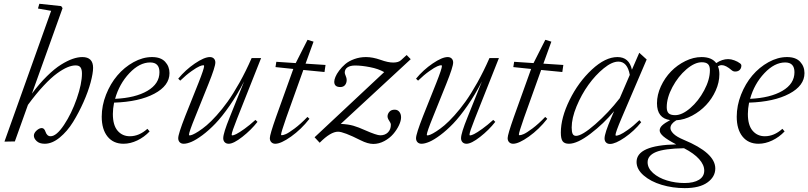

<svg xmlns="http://www.w3.org/2000/svg" viewBox="-20 -745 4252 1010"><path d="M3.4 0 249 -688 179.7 -700.2 187 -725.1 301.8 -712.9 309.1 -702.1 147.9 -252.4Q187.5 -305.7 227.3 -344.7Q267.1 -383.8 300.8 -404.8Q334.5 -425.8 362.1 -435.3Q389.6 -444.8 413.1 -444.8Q469.7 -444.8 469.7 -388.2Q469.7 -360.4 456.8 -311.8Q443.8 -263.2 419.2 -207.8Q394.5 -152.3 364.3 -103.3Q334 -54.2 294.2 -21.5Q254.4 11.2 215.3 11.2Q187.5 11.2 172.9 -2.7Q158.2 -16.6 158.2 -31.2Q158.2 -45.4 172.4 -58.3Q186.5 -71.3 199.7 -71.3Q212.9 -71.3 219.2 -52.2Q227.1 -28.3 246.1 -28.3Q276.9 -28.3 316.7 -87.9Q356.4 -147.5 383.8 -226.1Q411.1 -304.7 411.1 -358.4Q411.1 -379.4 403.8 -390.1Q396.5 -400.9 377.9 -400.9Q358.4 -400.9 334.7 -391.1Q311 -381.3 280 -358.9Q249 -336.4 209.5 -294.2Q169.9 -252 127 -193.4L58.1 -1Z M629.9 11.2Q576.2 11.2 545.7 -26.6Q515.1 -64.5 515.1 -131.3Q515.1 -189.5 537.8 -247.1Q560.5 -304.7 597.2 -347.9Q633.8 -391.1 682.4 -418Q731 -444.8 779.8 -444.8Q825.7 -444.8 848.6 -420.2Q871.6 -395.5 871.6 -360.4Q871.6 -294.4 791.7 -252Q711.9 -209.5 580.1 -205.1Q573.7 -172.4 573.7 -145.5Q573.7 -86.4 598.6 -57.4Q623.5 -28.3 663.1 -28.3Q711.9 -28.3 755.4 -67.4L767.1 -53.7Q738.3 -23.4 701.9 -6.1Q665.5 11.2 629.9 11.2ZM770 -416.5Q713.9 -416.5 660.6 -360.1Q607.4 -303.7 585.4 -225.1Q691.9 -230 755.4 -267.1Q818.8 -304.2 818.8 -365.2Q818.8 -416.5 770 -416.5Z M946.3 11.2Q933.1 11.2 925.3 3.2Q917.5 -4.9 917.5 -18.1Q917.5 -40 954.6 -134.8L1024.4 -309.6Q1053.7 -383.8 1053.7 -397.5Q1053.7 -401.9 1049.8 -401.9Q1043 -401.9 1029.3 -396.2Q1015.6 -390.6 987.5 -370.8Q959.5 -351.1 928.2 -320.8L917.5 -331.1Q955.6 -377.4 1005.1 -411.1Q1054.7 -444.8 1084 -444.8Q1097.2 -444.8 1105 -437Q1112.8 -429.2 1112.8 -416Q1112.8 -393.6 1077.1 -304.7L1007.3 -131.3Q974.1 -49.8 974.1 -36.1Q974.1 -32.7 978 -32.7Q982.9 -32.7 993.9 -37.1Q1004.9 -41.5 1024.7 -54.2Q1044.4 -66.9 1067.1 -85.9Q1089.8 -105 1119.1 -137.5Q1148.4 -169.9 1177.5 -210.4Q1206.5 -251 1240 -310.5Q1273.4 -370.1 1303.7 -439.5H1353.5L1227.1 -120.6Q1198.7 -49.3 1198.7 -36.6Q1198.7 -32.7 1202.1 -32.7Q1208.5 -32.7 1223.4 -40Q1238.3 -47.4 1265.9 -67.1Q1293.5 -86.9 1323.7 -114.3L1334.5 -104Q1300.8 -61 1254.6 -24.9Q1208.5 11.2 1183.1 11.2Q1169.9 11.2 1162.1 3.2Q1154.3 -4.9 1154.3 -18.1Q1154.3 -44.4 1188.5 -128.4L1264.2 -316.9Q1228 -246.6 1188 -189Q1147.9 -131.3 1113.3 -95.2Q1078.6 -59.1 1045.2 -34.2Q1011.7 -9.3 987.5 1Q963.4 11.2 946.3 11.2Z M1428.2 11.2Q1415.5 11.2 1407.5 3.2Q1399.4 -4.9 1399.4 -18.6Q1399.4 -36.6 1432.1 -129.4L1522.9 -382.3L1429.2 -392.1L1433.6 -419.9L1535.6 -413.1L1597.7 -535.6L1629.4 -525.9L1587.4 -410.2L1692.4 -403.3L1687 -366.2L1575.7 -377L1485.8 -126Q1458.5 -47.9 1458.5 -37.1Q1458.5 -33.7 1462.4 -33.7Q1469.7 -33.7 1484.1 -39.8Q1498.5 -45.9 1530 -69.3Q1561.5 -92.8 1597.2 -129.9L1607.9 -120.1Q1564.5 -64.5 1511.2 -26.6Q1458 11.2 1428.2 11.2Z M2089.8 -127.9Q2089.8 -109.4 2078.6 -85.7Q2067.4 -62 2048.6 -40Q2029.8 -18.1 2001.7 -2.9Q1973.6 12.2 1943.8 12.2Q1915 12.2 1876.5 -7.3Q1787.6 -52.2 1758.3 -52.2Q1719.2 -52.2 1661.6 5.9L1634.8 -22.9L2001 -365.7Q1970.2 -383.3 1926 -391.8Q1881.8 -400.4 1848.6 -400.4Q1822.3 -400.4 1807.9 -390.6Q1793.5 -380.9 1793.5 -362.8Q1793.5 -357.4 1798.6 -345.7Q1803.7 -334 1803.7 -324.7Q1803.7 -308.6 1795.2 -297.9Q1786.6 -287.1 1770 -287.1Q1738.3 -287.1 1738.3 -314.9Q1738.3 -325.2 1744.4 -340.3Q1750.5 -355.5 1764.2 -373.8Q1777.8 -392.1 1796.4 -408Q1814.9 -423.8 1843.8 -434.3Q1872.6 -444.8 1905.3 -444.8Q1940.4 -444.8 1981.9 -430.2Q2021 -416 2048.3 -416Q2076.7 -416 2089.8 -428.7L2119.1 -455.6L2140.6 -433.6L1772.5 -93.3Q1812 -91.3 1838.4 -83.7Q1864.7 -76.2 1901.4 -59.6Q1961.4 -33.2 1980.5 -33.2Q2005.4 -33.2 2020.8 -48.6Q2036.1 -64 2036.1 -88.9Q2036.1 -97.2 2027.3 -109.9Q2018.6 -122.6 2018.6 -132.8Q2018.6 -145.5 2028.1 -156.7Q2037.6 -168 2056.2 -168Q2071.8 -168 2080.8 -156.5Q2089.8 -145 2089.8 -127.9Z M2197.3 11.2Q2184.1 11.2 2176.3 3.2Q2168.5 -4.9 2168.5 -18.1Q2168.5 -40 2205.6 -134.8L2275.4 -309.6Q2304.7 -383.8 2304.7 -397.5Q2304.7 -401.9 2300.8 -401.9Q2293.9 -401.9 2280.3 -396.2Q2266.6 -390.6 2238.5 -370.8Q2210.4 -351.1 2179.2 -320.8L2168.5 -331.1Q2206.5 -377.4 2256.1 -411.1Q2305.7 -444.8 2335 -444.8Q2348.1 -444.8 2356 -437Q2363.8 -429.2 2363.8 -416Q2363.8 -393.6 2328.1 -304.7L2258.3 -131.3Q2225.1 -49.8 2225.1 -36.1Q2225.1 -32.7 2229 -32.7Q2233.9 -32.7 2244.9 -37.1Q2255.9 -41.5 2275.6 -54.2Q2295.4 -66.9 2318.1 -85.9Q2340.8 -105 2370.1 -137.5Q2399.4 -169.9 2428.5 -210.4Q2457.5 -251 2491 -310.5Q2524.4 -370.1 2554.7 -439.5H2604.5L2478 -120.6Q2449.7 -49.3 2449.7 -36.6Q2449.7 -32.7 2453.1 -32.7Q2459.5 -32.7 2474.4 -40Q2489.3 -47.4 2516.8 -67.1Q2544.4 -86.9 2574.7 -114.3L2585.4 -104Q2551.8 -61 2505.6 -24.9Q2459.5 11.2 2434.1 11.2Q2420.9 11.2 2413.1 3.2Q2405.3 -4.9 2405.3 -18.1Q2405.3 -44.4 2439.5 -128.4L2515.1 -316.9Q2479 -246.6 2439 -189Q2398.9 -131.3 2364.3 -95.2Q2329.6 -59.1 2296.1 -34.2Q2262.7 -9.3 2238.5 1Q2214.4 11.2 2197.3 11.2Z M2679.2 11.2Q2666.5 11.2 2658.4 3.2Q2650.4 -4.9 2650.4 -18.6Q2650.4 -36.6 2683.1 -129.4L2773.9 -382.3L2680.2 -392.1L2684.6 -419.9L2786.6 -413.1L2848.6 -535.6L2880.4 -525.9L2838.4 -410.2L2943.4 -403.3L2938 -366.2L2826.7 -377L2736.8 -126Q2709.5 -47.9 2709.5 -37.1Q2709.5 -33.7 2713.4 -33.7Q2720.7 -33.7 2735.1 -39.8Q2749.5 -45.9 2781 -69.3Q2812.5 -92.8 2848.1 -129.9L2858.9 -120.1Q2815.4 -64.5 2762.2 -26.6Q2709 11.2 2679.2 11.2Z M2972.7 11.2Q2949.7 11.2 2939.9 -1.7Q2930.2 -14.6 2930.2 -47.4Q2930.2 -125.5 2976.3 -219.2Q3022.5 -313 3093.3 -378.9Q3164.1 -444.8 3228 -444.8Q3289.6 -444.8 3304.2 -378.4L3342.8 -467.3L3381.8 -432.1L3249.5 -123Q3217.8 -48.3 3217.8 -35.2Q3217.8 -31.2 3221.2 -31.2Q3228 -31.2 3241.7 -36.9Q3255.4 -42.5 3283.4 -62.3Q3311.5 -82 3343.3 -112.8L3353 -102.1Q3315.9 -55.7 3266.6 -21.7Q3217.3 12.2 3189 12.2Q3175.8 12.2 3168 4.4Q3160.2 -3.4 3160.2 -17.1Q3160.2 -43.9 3196.8 -128.4L3210.4 -160.2Q3155.8 -94.7 3086.4 -41.7Q3017.1 11.2 2972.7 11.2ZM2987.3 -74.2Q2987.3 -51.3 2992.4 -40.8Q2997.6 -30.3 3010.3 -30.3Q3041.5 -30.3 3111.3 -91.3Q3181.2 -152.3 3240.2 -228.5L3293 -351.1Q3280.3 -420.9 3232.9 -420.9Q3199.2 -420.9 3155.8 -385.5Q3112.3 -350.1 3075.4 -298.8Q3038.6 -247.6 3012.9 -185.5Q2987.3 -123.5 2987.3 -74.2Z M3582 244.6Q3518.6 244.6 3460.7 227.3Q3402.8 210 3365.7 177.7Q3328.6 145.5 3328.6 106.9Q3328.6 19 3537.1 14.6Q3489.7 -10.3 3470 -27.3Q3450.2 -44.4 3450.2 -58.6Q3450.2 -72.8 3462.9 -85Q3475.6 -97.2 3505.4 -113.3Q3436 -122.6 3436 -201.7Q3436 -246.1 3456.5 -290.8Q3477.1 -335.4 3509.8 -369.1Q3542.5 -402.8 3585.2 -423.8Q3627.9 -444.8 3670.4 -444.8Q3724.1 -444.8 3747.6 -413.1Q3778.8 -434.1 3810.5 -434.1Q3825.7 -434.1 3843.3 -427.5Q3860.8 -420.9 3871.6 -412.6Q3879.9 -407.2 3879.9 -399.9Q3879.9 -386.2 3871.3 -377.4Q3862.8 -368.7 3847.2 -368.7Q3836.9 -368.7 3829.1 -375.5Q3797.9 -402.3 3777.3 -402.3Q3765.6 -402.3 3756.8 -396Q3764.2 -378.4 3764.2 -354.5Q3764.2 -311.5 3744.9 -268.6Q3725.6 -225.6 3694.3 -192.4Q3663.1 -159.2 3621.6 -137Q3580.1 -114.7 3537.6 -112.3Q3506.8 -93.8 3506.8 -71.3Q3506.8 -57.6 3522.9 -41.5Q3539.1 -25.4 3576.2 -9.8Q3742.7 59.1 3742.7 141.1Q3742.7 185.1 3701.4 214.8Q3660.2 244.6 3582 244.6ZM3531.7 -139.2Q3567.9 -139.2 3611.1 -176.3Q3654.3 -213.4 3684.3 -269.8Q3714.4 -326.2 3714.4 -376Q3714.4 -397.9 3704.3 -407.7Q3694.3 -417.5 3671.4 -417.5Q3634.3 -417.5 3590.8 -380.4Q3547.4 -343.3 3517.3 -287.1Q3487.3 -231 3487.3 -181.2Q3487.3 -158.7 3497.6 -148.9Q3507.8 -139.2 3531.7 -139.2ZM3386.7 108.4Q3386.7 139.6 3415.5 165.3Q3444.3 190.9 3488.5 204.3Q3532.7 217.8 3580.6 217.8Q3629.4 217.8 3657 200.7Q3684.6 183.6 3684.6 152.3Q3684.6 122.1 3657.5 91.8Q3630.4 61.5 3578.1 34.7Q3474.1 36.6 3430.4 54.9Q3386.7 73.2 3386.7 108.4Z M3970.2 11.2Q3916.5 11.2 3886 -26.6Q3855.5 -64.5 3855.5 -131.3Q3855.5 -189.5 3878.2 -247.1Q3900.9 -304.7 3937.5 -347.9Q3974.1 -391.1 4022.7 -418Q4071.3 -444.8 4120.1 -444.8Q4166 -444.8 4189 -420.2Q4211.9 -395.5 4211.9 -360.4Q4211.9 -294.4 4132.1 -252Q4052.2 -209.5 3920.4 -205.1Q3914.1 -172.4 3914.1 -145.5Q3914.1 -86.4 3939 -57.4Q3963.9 -28.3 4003.4 -28.3Q4052.2 -28.3 4095.7 -67.4L4107.4 -53.7Q4078.6 -23.4 4042.2 -6.1Q4005.9 11.2 3970.2 11.2ZM4110.4 -416.5Q4054.2 -416.5 4001 -360.1Q3947.8 -303.7 3925.8 -225.1Q4032.2 -230 4095.7 -267.1Q4159.2 -304.2 4159.2 -365.2Q4159.2 -416.5 4110.4 -416.5Z"/></svg>

Font: Elstob Light
Style: Italic
Weight: 300
Italic angle: -20°
Designer: Peter S. Baker
Version: Version 1.015